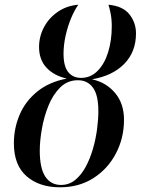

<svg xmlns="http://www.w3.org/2000/svg" viewBox="-20 -786 598 816"><path d="M235 10Q147 10 93 -37Q39 -84 39 -177Q39 -241 63.5 -298.5Q88 -356 138.5 -397Q189 -438 264 -452Q208 -465 177 -499Q146 -533 146 -586Q146 -631 167 -670.5Q188 -710 226 -736Q264 -762 313 -766Q297 -744 282.5 -709.5Q268 -675 259 -635Q250 -595 250 -558Q250 -504 270 -479.5Q290 -455 325 -455Q365 -455 394.5 -484.5Q424 -514 439.5 -564Q455 -614 455 -674Q455 -705 450 -729.5Q445 -754 441 -766Q503 -760 530.5 -724.5Q558 -689 558 -644Q558 -566 508.5 -515Q459 -464 371 -449Q431 -436 469 -391Q507 -346 507 -277Q507 -199 472.5 -133.5Q438 -68 377 -29Q316 10 235 10ZM239 0Q274 0 300 -21.5Q326 -43 344.5 -77.5Q363 -112 375 -153.5Q387 -195 392.5 -237Q398 -279 398 -314Q398 -382 375 -413.5Q352 -445 311 -445Q267 -445 236 -414.5Q205 -384 186 -337Q167 -290 158 -238.5Q149 -187 149 -146Q149 -71 172.5 -35.5Q196 0 239 0Z"/></svg>

Font: Noto Serif Display SemiCondensed Medium
Style: Italic
Weight: 500
Width: 4
Italic angle: -12°
Designer: Monotype Design Team
Foundry: Monotype Imaging Inc.
Version: Version 2.009